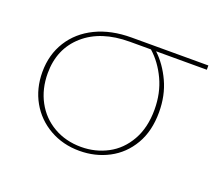

<svg xmlns="http://www.w3.org/2000/svg" viewBox="-78 -519 732 633"><g transform="rotate(20 287.5 -202.0)"><path d="M555 -392H377Q411 -360 433 -312.5Q455 -265 455 -206Q455 -140 427.5 -93Q400 -46 353.5 -21.5Q307 3 251 3Q193 3 146.5 -23.5Q100 -50 74 -96Q48 -142 48 -200Q48 -261 77.5 -308Q107 -355 160.5 -381Q214 -407 286 -407H555ZM359 -392H285Q184 -392 125 -340Q66 -288 66 -202Q66 -147 89.5 -103.5Q113 -60 155.5 -35.5Q198 -11 252 -11Q302 -11 344.5 -33.5Q387 -56 412.5 -101Q438 -146 438 -209Q438 -267 416 -314Q394 -361 359 -392Z"/></g></svg>

Font: Ysabeau Infant Thin
Style: Regular
Weight: 200
Designer: Christian Thalmann (Catharsis Fonts)
Version: Version 0.003